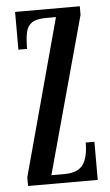

<svg xmlns="http://www.w3.org/2000/svg" viewBox="-52 -735 443 770"><g transform="rotate(-5 170.0 -350.0)"><path d="M29.5 0V-35L200 -665H160.5Q121.5 -665 103 -652.5Q84.5 -640 79 -614.2Q73.5 -588.5 73.5 -548H38.5V-700H299V-665.5L126.5 -35H180Q232 -35 253.5 -63.8Q275 -92.5 275 -153.5H310V0Z"/></g></svg>

Font: Imbue 10pt Medium
Style: Regular
Weight: 500
Designer: Tyler Finck
Foundry: Etcetera Type Company
Version: Version 1.102; ttfautohint (v1.8.3)